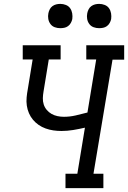

<svg xmlns="http://www.w3.org/2000/svg" viewBox="-20 -968 659 988"><path d="M317 0V-74H378L417 -311Q387 -304 356.5 -299Q326 -294 296 -294Q275 -294 254.5 -297Q234 -300 214.5 -307Q195 -314 178.5 -325.5Q162 -337 149.5 -352Q137 -367 129 -385.5Q121 -404 118 -424.5Q115 -445 117 -466.5Q119 -488 123 -509L148 -662H97V-735H292V-662H231L204 -497Q201 -480 200.5 -463Q200 -446 205 -430.5Q210 -415 220.5 -402.5Q231 -390 245 -382Q259 -374 275.5 -370.5Q292 -367 309 -367Q339 -367 369.5 -374Q400 -381 430 -389L475 -662H424V-735H619V-661H559L461 -74H512V0ZM490 -823Q475 -823 461.5 -828Q448 -833 439.5 -844.5Q431 -856 428.5 -870.5Q426 -885 429 -900Q431 -910 436 -920Q441 -930 450 -936.5Q459 -943 469.5 -945.5Q480 -948 490 -948Q505 -948 519 -942.5Q533 -937 541 -925.5Q549 -914 551.5 -899.5Q554 -885 552 -870Q550 -860 544.5 -850Q539 -840 530 -833.5Q521 -827 510.5 -825Q500 -823 490 -823ZM290 -823Q275 -823 261.5 -828Q248 -833 239.5 -844.5Q231 -856 228.5 -870.5Q226 -885 229 -900Q231 -910 236 -920Q241 -930 250 -936.5Q259 -943 269.5 -945.5Q280 -948 290 -948Q305 -948 319 -942.5Q333 -937 341 -925.5Q349 -914 351.5 -899.5Q354 -885 352 -870Q350 -860 344.5 -850Q339 -840 330 -833.5Q321 -827 310.5 -825Q300 -823 290 -823Z"/></svg>

Font: Iosevka Slab Extended
Style: Italic
Weight: 400
Width: 7
Italic angle: -9°
Monospace: yes
Designer: Belleve Invis
Foundry: Belleve Invis
Version: Version 11.1.0; ttfautohint (v1.8.3)